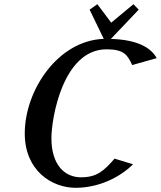

<svg xmlns="http://www.w3.org/2000/svg" viewBox="-20 -885 767 915"><path d="M614 -102 526 -129C476 -72 443 -40 366 -40C291 -40 225 -96 225 -227C225 -317 278 -650 488 -650C572 -650 588 -622 610 -575L727 -608C696.9 -661.6 629.6 -695.8 508.5 -699.6L641 -839L616 -865L510 -777L444 -865L407 -839L474.5 -699.8C256.8 -692.4 98 -455.7 98 -249C98 -70 229 10 340 10C449 10 549 -38 614 -102Z"/></svg>

Font: Pfennig
Style: BoldItalic
Weight: 700
Italic angle: -13°
Version: Version 20100423